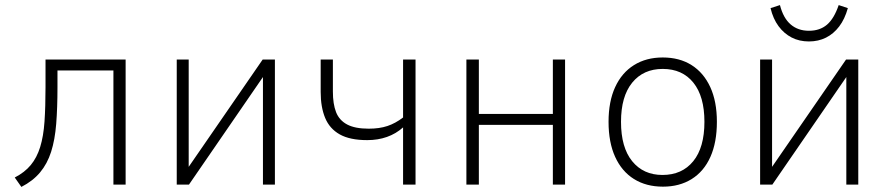

<svg xmlns="http://www.w3.org/2000/svg" viewBox="-20 -726 3495 755"><path d="M64 9 38 -28Q77 -48 101 -77Q125 -106 138 -148Q151 -190 155 -248Q159 -306 159 -384V-492H474V0H426V-449H206V-383Q206 -302 201 -239Q196 -176 181 -129Q166 -82 137.5 -48Q109 -14 64 9Z M675 0V-492H722V-67H720L1013 -492H1061V0H1014V-426H1016L723 0Z M1565 0V-225Q1537 -200 1501.5 -187.5Q1466 -175 1424 -175Q1356 -175 1316 -197.5Q1276 -220 1258.5 -262.5Q1241 -305 1241 -364V-492H1289V-366Q1289 -317 1301.5 -285Q1314 -253 1345 -236.5Q1376 -220 1430 -220Q1472 -220 1503.5 -230.5Q1535 -241 1565 -264V-492H1614V0Z M1814 0V-492H1863V-278H2154V-492H2202V0H2154V-235H1863V0Z M2587 8Q2521 8 2473 -22Q2425 -52 2399 -109Q2373 -166 2373 -247Q2373 -327 2399 -383.5Q2425 -440 2473 -470Q2521 -500 2586 -500Q2652 -500 2699.5 -470Q2747 -440 2773 -383.5Q2799 -327 2799 -247Q2799 -166 2773.5 -109Q2748 -52 2700 -22Q2652 8 2587 8ZM2585 -38Q2662 -38 2706 -92Q2750 -146 2750 -247Q2750 -347 2706.5 -401Q2663 -455 2586 -455Q2510 -455 2466 -401Q2422 -347 2422 -247Q2422 -146 2466 -92Q2510 -38 2585 -38Z M2969 0V-492H3016V-67H3014L3307 -492H3355V0H3308V-426H3310L3017 0ZM3161 -563Q3123 -563 3093 -578.5Q3063 -594 3041.5 -623Q3020 -652 3010 -694L3047 -706Q3060 -655 3089 -630Q3118 -605 3161 -605Q3204 -605 3232 -629Q3260 -653 3278 -706L3314 -694Q3302 -651 3280 -622Q3258 -593 3228 -578Q3198 -563 3161 -563Z"/></svg>

Font: Nunito Sans 7pt SemiCondensed ExtraLight
Style: Regular
Weight: 250
Width: 4
Designer: Vernon Adams
Foundry: Vernon Adams
Version: Version 3.101;gftools[0.9.27]